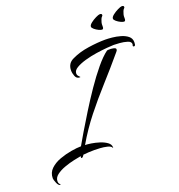

<svg xmlns="http://www.w3.org/2000/svg" viewBox="-161 -723 843 902"><g transform="rotate(-20 260.5 -272.0)"><path d="M247 -370Q231 -370 225 -385.5Q219 -401 219 -414Q219 -451 252 -465Q287 -482 334 -489Q381 -496 419 -496Q433 -496 453.5 -494Q474 -492 495 -486Q516 -480 530 -468.5Q544 -457 544 -438Q544 -434 543 -427Q542 -420 536 -420Q531 -420 531 -425Q531 -427 532 -428.5Q533 -430 533 -432Q533 -445 515.5 -450.5Q498 -456 478 -457.5Q458 -459 449 -459Q439 -459 414.5 -457Q390 -455 360 -450.5Q330 -446 302 -438Q274 -430 255.5 -419Q237 -408 237 -393Q237 -384 243.5 -378Q250 -372 250 -371Q250 -371 249 -370.5Q248 -370 247 -370ZM-12 73Q-21 73 -28 56Q-35 39 -35 32Q-35 4 -15.5 -14.5Q4 -33 33 -43.5Q62 -54 91.5 -59Q121 -64 141 -64Q152 -84 175 -122.5Q198 -161 227 -208Q256 -255 288.5 -302.5Q321 -350 352.5 -388Q384 -426 410 -445Q412 -446 415.5 -446Q419 -446 421 -446Q428 -447 441 -444.5Q454 -442 454 -436V-434Q454 -429 448 -423Q395 -360 343.5 -303Q292 -246 246 -188Q200 -130 161 -63Q172 -63 191.5 -60Q211 -57 231.5 -50.5Q252 -44 266.5 -33.5Q281 -23 281 -8Q281 -5 280 -5Q279 -6 279 -7Q274 -16 257 -20Q240 -24 222 -25Q204 -26 194 -26Q165 -26 138 -23Q137 -20 133 -15.5Q129 -11 126 -11Q123 -11 123 -15Q123 -19 124 -21Q112 -19 88.5 -14Q65 -9 40 0Q15 9 -2 22Q-19 35 -19 53Q-19 62 -14.5 66.5Q-10 71 -10 72Q-10 73 -12 73ZM532 -545Q526 -545 515.5 -550Q505 -555 496 -562.5Q487 -570 487 -576Q487 -584 499 -593.5Q511 -603 525.5 -610Q540 -617 546 -617Q556 -617 556 -610Q556 -607 555 -606Q548 -599 546 -593Q544 -587 541 -578Q539 -572 539.5 -558.5Q540 -545 532 -545ZM422 -545Q416 -545 405.5 -550Q395 -555 386 -562.5Q377 -570 377 -576Q377 -584 389 -593.5Q401 -603 415.5 -610Q430 -617 436 -617Q446 -617 446 -610Q446 -607 445 -606Q438 -599 436 -593Q434 -587 431 -578Q429 -572 429.5 -558.5Q430 -545 422 -545Z"/></g></svg>

Font: Caramel
Style: Regular
Weight: 400
Designer: Robert E. Leuschke
Foundry: Robert E. Leuschke
Version: Version 1.010